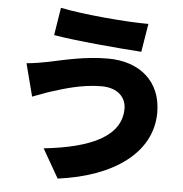

<svg xmlns="http://www.w3.org/2000/svg" viewBox="-59 -874 947 996"><g transform="rotate(5 415.0 -376.0)"><path d="M592 -326C592 -183 441 -111 192 -84L278 66C564 29 763 -109 763 -320C763 -482 650 -577 484 -577C367 -577 257 -550 182 -534C149 -527 101 -519 65 -516L109 -346C140 -357 184 -375 212 -383C258 -397 357 -431 463 -431C551 -431 592 -381 592 -326ZM218 -818 195 -674C310 -654 534 -635 653 -627L677 -774C568 -774 337 -793 218 -818Z"/></g></svg>

Font: GenEiGothic-pro-Heavy
Style: Bold
Weight: 900
Designer: Ryoko NISHIZUKA (kana & ideographs); Paul D. Hunt (Latin, Greek & Cyrillic); Wenlong ZHANG (bopomofo); Sandoll Communica
Foundry: Adobe Systems Incorporated; o_tamon
Version: Version 1.000.140830